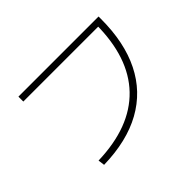

<svg xmlns="http://www.w3.org/2000/svg" viewBox="-137 -982 1274 1274"><g transform="rotate(-45 500.0 -345.0)"><path d="M209 -30Q516 -39 676 -205.5Q836 -372 836 -684L860 -660H133V-706H885V-684Q885 -463 808 -308.5Q731 -154 582 -71.5Q433 11 215 16Z"/></g></svg>

Font: M PLUS 2 Light
Style: Regular
Weight: 300
Designer: Coji Morishita
Foundry: UNDERFOREST DESIGN
Version: Version 1.001